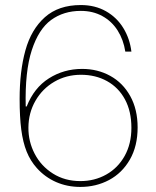

<svg xmlns="http://www.w3.org/2000/svg" viewBox="-20 -736 623 769"><path d="M127.4 -63Q101.6 -91.8 86.7 -128.9Q71.8 -166 65.2 -216.8Q58.6 -267.6 58.6 -339.8Q58.6 -450.7 81.8 -534.4Q105 -618.2 159.7 -667Q214.4 -715.8 303.7 -715.8Q360.8 -715.8 404.5 -690.9Q448.2 -666 474.1 -623.5Q500 -581.1 506.3 -529.3H481.9Q474.6 -576.7 451.2 -613.8Q427.7 -650.9 389.9 -671.6Q352.1 -692.4 303.7 -692.4Q234.9 -692.4 184.8 -656Q134.8 -619.6 107.2 -534.7Q79.6 -449.7 83 -309.6H86.9Q116.2 -384.3 175.8 -422.1Q235.4 -460 309.1 -460Q371.1 -460 421.6 -432.1Q472.2 -404.3 501.7 -351.1Q531.2 -297.9 531.2 -225.6Q531.2 -150.9 500.2 -96.9Q469.2 -43 417 -15.1Q364.7 12.7 301.8 12.7Q249.5 12.7 204.8 -6.8Q160.2 -26.4 127.4 -63ZM506.3 -224.1Q506.3 -290 480.5 -337.9Q454.6 -385.7 408.7 -411.1Q362.8 -436.5 304.2 -436.5Q245.6 -436.5 197.8 -408.7Q149.9 -380.9 122.1 -332.5Q94.2 -284.2 93.8 -225.1Q93.3 -169.4 118.9 -120.1Q144.5 -70.8 192.1 -40.8Q239.7 -10.7 301.8 -10.7Q358.9 -10.7 405.5 -36.9Q452.1 -63 479.2 -111.3Q506.3 -159.7 506.3 -224.1Z"/></svg>

Font: Wand UI Pro
Style: Regular
Weight: 400
Designer: Andreas Faust
Version: Version 1.003;FEAKit 1.0